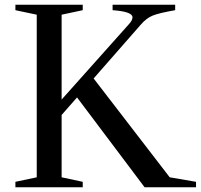

<svg xmlns="http://www.w3.org/2000/svg" viewBox="-20 -790 847 810"><path d="M45 0V-23L135 -42V-728L45 -747V-770H329V-747L240 -728V-370L523 -687Q539 -704 539 -717Q539 -741 455 -747V-770H719V-747Q650 -735 623.5 -724Q597 -713 573 -685L375 -459L696 -42L807 -23V0H590L305 -379L240 -305V-42L329 -23V0Z"/></svg>

Font: Libre Caslon Text
Style: Regular
Weight: 400
Designer: Pablo Impallari, Rodrigo Fuenzalida
Foundry: Pablo Impallari, Rodrigo Fuenzalida
Version: Version 1.002